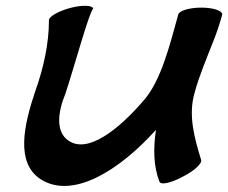

<svg xmlns="http://www.w3.org/2000/svg" viewBox="-20 -583 778 655"><path d="M147 -514C147 -435 129 -352 100 -271C61 -155 33 -28 118 28C228 99 388 -2 512 -140C503 -78 503 -17 524 37C529 49 564 41 603 20C643 0 671 -26 666 -38C644 -110 621 -189 644 -267C660 -326 685 -384 708 -443C720 -473 730 -503 738 -533C740 -546 708 -557 667 -557C625 -557 590 -546 588 -533C560 -433 530 -307 469 -239C388 -145 281 -57 214 -103C169 -133 177 -200 203 -263C235 -360 286 -548 298 -553C297 -565 262 -567 220 -556C179 -545 146 -526 147 -514Z"/></svg>

Font: Nupuram Black Oblique
Style: Regular
Weight: 900
Designer: Santhosh Thottingal (santhosh.thottingal@gmail.com)
Foundry: SMC
Version: Version 1.000